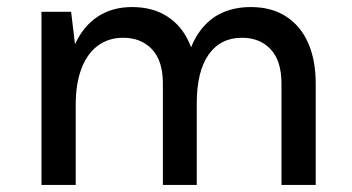

<svg xmlns="http://www.w3.org/2000/svg" viewBox="-20 -524 996 544"><path d="M537.5 -231.5V0H441.5V-287.5Q441.5 -351.5 410.8 -384.2Q380 -417 329 -417Q288 -417 257.8 -395Q227.5 -373 211 -330.2Q194.5 -287.5 194.5 -226.5V0H97.5V-490.5H181.5L192.5 -398.5Q216 -450 257 -477Q298 -504 354 -504Q413 -504 454.2 -477.2Q495.5 -450.5 516.5 -402L521.5 -390Q532.5 -418 548.5 -438.5Q574 -472 609.8 -488Q645.5 -504 690.5 -504Q749.5 -504 790.8 -477.2Q832 -450.5 853.2 -402Q874.5 -353.5 874.5 -287.5V0H777.5V-287.5Q777.5 -351.5 747 -384.2Q716.5 -417 665.5 -417Q604.5 -417 571 -369.2Q537.5 -321.5 537.5 -231.5Z"/></svg>

Font: Betinya Sans Medium
Style: Regular
Weight: 500
Designer: Jonathan Pinhorn
Version: Version 2.001;December 9, 2019;FontCreator 12.0.0.2547 64-bi